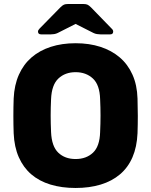

<svg xmlns="http://www.w3.org/2000/svg" viewBox="-20 -925 752 955"><path d="M356 10Q287 10 231 -7Q175 -24 135.5 -58Q96 -92 73.5 -143Q51 -194 48 -262Q45 -348 48 -435Q51 -502 74 -553.5Q97 -605 137 -639.5Q177 -674 232.5 -692Q288 -710 356 -710Q424 -710 479.5 -692Q535 -674 575.5 -639.5Q616 -605 639 -553.5Q662 -502 664 -435Q667 -348 664 -262Q661 -194 639 -143Q617 -92 577 -58Q537 -24 481 -7Q425 10 356 10ZM356 -134Q409 -134 442.5 -165.5Q476 -197 478 -268Q480 -312 480 -350.5Q480 -389 478 -432Q476 -503 442 -534.5Q408 -566 356 -566Q304 -566 270.5 -534.5Q237 -503 234 -432Q232 -389 232 -350.5Q232 -312 234 -268Q237 -197 270 -165.5Q303 -134 356 -134ZM185 -754Q169 -754 169 -768Q169 -775 177 -783L280 -888Q291 -899 298.5 -902Q306 -905 317 -905H396Q407 -905 414.5 -902Q422 -899 433 -888L535 -783Q543 -776 543 -768Q543 -754 528 -754H480Q472 -754 462.5 -755.5Q453 -757 445 -761L356 -806L267 -761Q259 -757 250 -755.5Q241 -754 233 -754Z"/></svg>

Font: Fz Rubik
Style: Bold
Weight: 700
Designer: Hubert and Fischer
Foundry: Hubert and Fischer
Version: Vit hóa bi FontZin.com